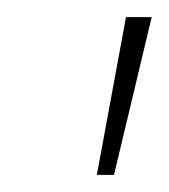

<svg xmlns="http://www.w3.org/2000/svg" viewBox="-20 -734 197 224"><path d="M93 -530 127 -714H157L113 -530Z"/></svg>

Font: Noto Serif Tamil Thin
Style: Italic
Weight: 100
Italic angle: -12°
Designer: Indian Type Foundry, Tom Grace, and the Monotype Design Team
Foundry: Monotype Imaging Inc.
Version: Version 2.003; ttfautohint (v1.8.4.7-5d5b)